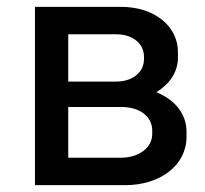

<svg xmlns="http://www.w3.org/2000/svg" viewBox="-20 -540 598 560"><path d="M82 0H345C449 0 524 -59 524 -141V-156C524 -207 491 -249 436 -271C475 -295 499 -330 499 -372V-388C499 -465 429 -520 333 -520H82ZM179 -302V-440H319C367 -440 400 -413 400 -374V-368C400 -329 367 -302 318 -302ZM179 -80V-228H334C388 -228 424 -200 424 -159V-149C424 -110 386 -80 333 -80Z"/></svg>

Font: Fixel Display Medium
Style: Regular
Weight: 500
Designer: AlfaBravo + MacPaw
Foundry: Kyrylo Tkachov, Marchela Mozhyna, Serhii Makarenko, Maria Weinstein, Zakhar Kryvoshyya
Version: Version 1.211